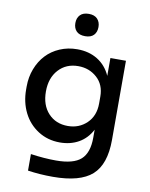

<svg xmlns="http://www.w3.org/2000/svg" viewBox="-104 -849 886 1134"><g transform="rotate(10 339.5 -281.5)"><path d="M335.9 -640.1Q301.3 -640.1 283.7 -658.2Q266.1 -676.3 266.1 -707Q266.1 -737.3 283.7 -755.6Q301.3 -773.9 335.9 -773.9Q369.6 -773.9 387.2 -755.4Q404.8 -736.8 404.8 -707Q404.8 -676.3 387.5 -658.2Q370.1 -640.1 335.9 -640.1ZM292 210.9Q212.9 210.9 142.1 200.2V101.1Q224.1 112.8 293.9 112.8Q398.4 112.8 443.1 72.8Q487.8 32.7 487.8 -58.1V-106Q459.5 -51.8 410.4 -23.9Q361.3 3.9 297.9 3.9Q224.6 3.9 167 -33Q109.4 -69.8 78.6 -131.8Q47.9 -193.8 47.9 -269V-288.1Q47.9 -344.2 66.9 -393.8Q85.9 -443.4 119.4 -479.2Q152.8 -515.1 200.9 -535.6Q249 -556.2 305.2 -556.2Q375 -556.2 427 -524.2Q479 -492.2 505.9 -432.1V-539.1H599.1V-64Q599.1 82.5 527.1 146.7Q455.1 210.9 292 210.9ZM327.1 -100.1Q394.5 -100.1 440.7 -144.5Q486.8 -189 486.8 -263.2V-304.2Q486.8 -375.5 440.4 -417.2Q394 -459 328.1 -459Q255.4 -459 210.2 -409.4Q165 -359.9 165 -278.8Q165 -196.8 210 -148.4Q254.9 -100.1 327.1 -100.1Z"/></g></svg>

Font: Sora Medium
Style: Regular
Weight: 500
Designer: Jonathan Barnbrook, Julián Moncada
Foundry: Barnbrook Fonts
Version: Version 2.000